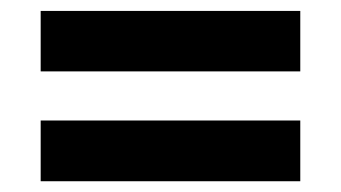

<svg xmlns="http://www.w3.org/2000/svg" viewBox="-20 -508 630 355"><path d="M535.2 -376H55.2V-487.8H535.2ZM535.2 -172.9H55.2V-285.2H535.2Z"/></svg>

Font: Sora SemiBold
Style: Regular
Weight: 600
Designer: Jonathan Barnbrook, Julián Moncada
Foundry: Barnbrook Fonts
Version: Version 2.000